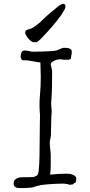

<svg xmlns="http://www.w3.org/2000/svg" viewBox="-20 -959 461 984"><path d="M110 -797Q111 -805 124 -808Q135 -810 142 -814Q155 -820 166 -829Q171 -833 176 -837Q181 -841 186 -845Q196 -855 206 -865Q216 -874 226 -883Q249 -902 268 -918Q292 -940 305 -939Q317 -938 315 -922Q314 -912 295 -884Q275 -855 249 -825Q223 -795 199 -770Q174 -743 166 -743Q163 -743 161 -743Q159 -742 156 -742Q140 -743 124 -763Q109 -782 109 -793ZM247 -598V-582Q247 -549 246.5 -517.5Q246 -486 244 -457Q243 -437 242 -427L245 -388Q244 -378 243 -358Q242 -337 242 -313.5Q242 -290 241 -268Q241 -260 238 -249Q237 -245 236 -239.5Q235 -234 235 -228Q235 -212 237.5 -195Q240 -178 240 -159V-109Q240 -96 239 -85.5Q238 -75 237 -64Q260 -66 280.5 -67.5Q301 -69 321 -69Q327 -69 336 -68Q345 -67 352.5 -64Q360 -61 365.5 -56Q371 -51 371 -42Q371 -20 359 -20L358 -18Q356 -17 355 -16Q352 -13 350 -13Q344 -14 340 -12Q338 -11 336 -12Q335 -13 332 -14Q329 -15 321 -16Q313 -18 301 -18Q286 -18 266.5 -17Q247 -16 226.5 -14.5Q206 -13 188 -10Q163 -5 158 -2Q152 1 141.5 2Q131 3 120 4Q109 5 98 5Q87 5 80 5Q67 5 58.5 -0.5Q50 -6 50 -18Q50 -30 55.5 -36.5Q61 -43 70 -46.5Q79 -50 89.5 -50.5Q100 -51 110 -51H131Q139 -52 143.5 -51.5Q148 -51 153 -52Q157 -53 167 -58Q173 -61 175 -68Q179 -78 181 -118.5Q183 -159 183 -209Q183 -233 183.5 -257Q184 -281 184 -303Q184 -325 184.5 -342.5Q185 -360 185 -370Q180 -422 185 -474Q189 -516 189 -565Q189 -585 188 -603Q187 -621 187 -639Q183 -639 168 -641.5Q153 -644 137 -647Q121 -650 108 -650Q95 -650 94 -651Q90 -654 88 -659Q86 -664 86 -669Q86 -678 89.5 -689Q93 -700 107 -700Q118 -700 129.5 -697Q141 -694 151 -694Q156 -694 174 -694.5Q192 -695 212.5 -695.5Q233 -696 249.5 -697.5Q266 -699 268 -700Q274 -702 278.5 -704Q283 -706 288 -708Q293 -710 298 -712Q303 -714 310 -714Q315 -714 321.5 -713.5Q328 -713 334 -711Q340 -709 344 -705Q348 -701 348 -694Q348 -684 345 -672V-670L344 -665V-663Q343 -662 343 -659V-656Q341 -659 336 -654Q335 -653 331 -653H307L292 -655H284Q280 -655 272 -653Q264 -651 257 -647.5Q250 -644 245 -639.5Q240 -635 240 -629V-628Z"/></svg>

Font: ToneOZ-Tsuipita-TC
Style: Tsuipita-TC
Weight: 400
Designer: :Jeffrey Xuan (Chih-Lin Hsuan)  :
Foundry: jeffreyx@gmail.com, cjkFonts.io
Version: Version 0.24071